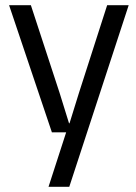

<svg xmlns="http://www.w3.org/2000/svg" viewBox="-20 -520 526 740"><path d="M167 200 235 -10H180L15 -500H99L210 -161L246 -45H248L284 -161L393 -500H476L247 200Z"/></svg>

Font: TASA Orbiter Display
Style: Regular
Weight: 400
Designer: Weizhong Zhang
Version: Version 1.000;Glyphs 3.1.2 (3151)